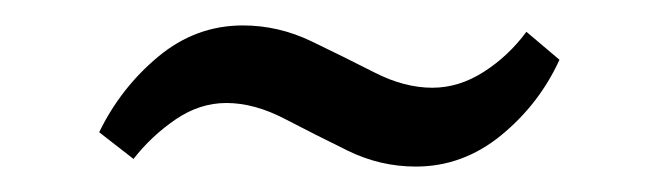

<svg xmlns="http://www.w3.org/2000/svg" viewBox="-20 -315 518 151"><path d="M307 -184Q279 -184 253.5 -196.5Q228 -209 204 -221.5Q180 -234 158 -234Q137 -234 118 -221Q99 -208 85 -190L58 -211Q75 -246 104.5 -270.5Q134 -295 171 -295Q199 -295 225 -282.5Q251 -270 274.5 -258Q298 -246 320 -246Q341 -246 360.5 -258.5Q380 -271 394 -290L420 -268Q404 -233 374 -208.5Q344 -184 307 -184Z"/></svg>

Font: Rasa
Style: Regular
Weight: 400
Designer: Anna Giedrys (Yrsa+Rasa design), David Brezina (Yrsa art-direction, Rasa art-direction, design)
Foundry: Rosetta Type Foundry
Version: Version 2.004